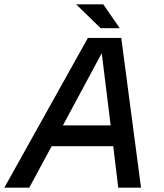

<svg xmlns="http://www.w3.org/2000/svg" viewBox="-78 -865 758 885"><path d="M-58 0 327 -690H481L572 0H467L444 -191H160L57 0ZM212 -287H432L391 -620ZM386 -735 273 -845H398L474 -735Z"/></svg>

Font: Radio Canada Big
Style: Italic
Weight: 400
Italic angle: -12°
Designer: Étienne Aubert Bonn
Foundry: Coppers and Brasses
Version: Version 1.001